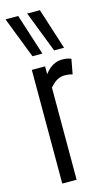

<svg xmlns="http://www.w3.org/2000/svg" viewBox="-143 -833 489 875"><g transform="rotate(-15 102.0 -395.0)"><path d="M99 -536.2V-499.5Q110.6 -514.6 123.1 -524.9Q135.6 -535.2 150.5 -540.7Q165.4 -546.2 182.3 -546.2Q192.1 -546.2 202.3 -544.7Q212.5 -543.2 223.7 -538.6L210.7 -468.3Q200.7 -471.3 191.3 -472.5Q182 -473.6 174.3 -473.6Q155.7 -473.6 138.9 -464.7Q122.2 -455.8 104 -434.4V0H36.3V-536.2ZM55.3 -595.7 -19.9 -789.7H39.9L102.2 -595.7ZM157.5 -595.7 82.4 -789.7H142.2L204.4 -595.7Z"/></g></svg>

Font: Georama ExtraCondensed Thin
Style: Regular
Weight: 100
Width: 2
Designer: Jean-Baptiste Levee
Foundry: Production Type
Version: Version 1.001